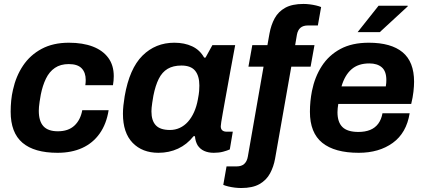

<svg xmlns="http://www.w3.org/2000/svg" viewBox="-20 -752 2121 960"><path d="M267.8 12Q151.1 12 92.2 -38.3Q33.3 -88.6 33.3 -193.6Q33.3 -221.4 36 -249.1Q38.7 -276.8 44.8 -302.7Q59.8 -371.2 95.4 -424.1Q130.9 -477 188.2 -507.7Q245.5 -538.4 324.5 -538.4Q394.2 -538.4 444.3 -519.1Q494.4 -499.8 521.6 -462.6Q548.8 -425.5 548.8 -371.2Q548.8 -360.4 547.8 -348.8Q546.8 -337.2 544.8 -326H406.6Q407.6 -332.7 408.1 -339.1Q408.6 -345.5 408.6 -352.1Q408.6 -389.4 388.2 -410.5Q367.9 -431.6 323.8 -431.6Q282.5 -431.6 254.6 -412.6Q226.7 -393.7 209.9 -359.2Q193 -324.7 183.9 -278.7Q180.2 -258 178 -243.1Q175.8 -228.3 174.9 -217.6Q174 -207 174 -198.1Q174 -146.2 197.1 -120.9Q220.3 -95.6 269.4 -95.6Q321.5 -95.6 351.9 -123.8Q382.3 -151.9 391.3 -200.9H523.1Q512.2 -131.9 478.2 -84.1Q444.3 -36.3 391.1 -12.2Q338 12 267.8 12Z M772.2 12Q691.5 12 643.1 -37.9Q594.7 -87.9 594.7 -183.3Q594.7 -203.1 597 -224.6Q599.3 -246.1 603.3 -270.7Q627.3 -409.3 692.4 -473.9Q757.5 -538.4 851.6 -538.4Q902.3 -538.4 940.7 -520.4Q979.2 -502.4 1000.7 -464.1H1007.7L1042 -526.4H1155.9L1131.9 -396.9Q1125.1 -357.8 1117.9 -319.4Q1110.6 -281 1104.7 -247Q1098.8 -213.1 1093.8 -186.1Q1088.8 -159.1 1086.3 -142Q1083.8 -124.9 1083.8 -120.7Q1083.8 -106.7 1091.6 -100.2Q1099.4 -93.7 1111.9 -93.7H1144L1129 -4.9Q1116.1 1 1095.5 6.5Q1074.9 12 1049.1 12Q1021.8 12 1001 2.7Q980.2 -6.7 967.9 -25.8Q962.8 -34.6 959.2 -46.2Q955.7 -57.8 954.8 -71H947.8Q915 -29.6 870.2 -8.8Q825.3 12 772.2 12ZM830.1 -102.1Q856.2 -102.1 879 -112.7Q901.8 -123.3 919.6 -143.1Q937.4 -162.9 950.2 -191.2Q963 -219.5 969.4 -255Q974.6 -281.8 975.7 -297Q976.8 -312.3 976.8 -324.2Q976.8 -372.5 955.6 -398.4Q934.4 -424.3 887 -424.3Q845.9 -424.3 818.2 -407.9Q790.6 -391.5 773.8 -357.9Q757 -324.3 747 -273.8Q743.4 -252.7 741.2 -238.2Q739 -223.7 738.1 -213.4Q737.2 -203.2 737.2 -195Q737.2 -148.7 759.2 -125.4Q781.1 -102.1 830.1 -102.1Z M1186.1 188.1Q1170.9 188.1 1154.1 186.1Q1137.4 184.1 1122 180.4Q1106.7 176.7 1096.4 172.4L1112.7 80H1163.1Q1187.7 80 1201.3 67.5Q1215 54.9 1219.2 30.9L1297.8 -418.8H1222.2L1241.5 -526.4H1317.1L1327.3 -583.7Q1335.1 -627.1 1353.4 -660.6Q1371.7 -694 1406.3 -713.2Q1441 -732.3 1497.2 -732.3Q1512.6 -732.3 1529.2 -730.2Q1545.9 -728.1 1560.9 -724.5Q1575.9 -720.9 1585.6 -716.7L1569.3 -624.7H1520.1Q1495.7 -624.7 1482.2 -613Q1468.7 -601.3 1464.5 -578L1455.8 -526.4H1552.4L1533 -418.8H1436.5L1355.5 40.7Q1348.4 81.3 1330.2 115Q1312 148.7 1277.5 168.4Q1243 188.1 1186.1 188.1Z M1773.7 12Q1653.3 12 1591.4 -38Q1529.6 -88 1529.6 -192.9Q1529.6 -219.6 1532.2 -246Q1534.9 -272.3 1539.7 -296.8Q1553.9 -367.5 1589.1 -421.8Q1624.3 -476.2 1682.3 -507.3Q1740.2 -538.4 1824 -538.4Q1935.4 -538.4 1992.9 -490.8Q2050.4 -443.1 2050.4 -343.4Q2050.4 -321.9 2047.2 -293.3Q2044 -264.6 2036 -232.3H1671.4Q1669.6 -221.4 1668.5 -210.9Q1667.4 -200.4 1667.4 -190.9Q1667.4 -141.1 1692.3 -116.7Q1717.2 -92.3 1772 -92.3Q1805.7 -92.3 1830.6 -102.4Q1855.6 -112.5 1871.2 -133.5Q1886.8 -154.6 1892.4 -185.7H2028.3Q2012.3 -87 1943.8 -37.5Q1875.3 12 1773.7 12ZM1687.6 -320.1H1909Q1910.7 -329 1911.2 -337.3Q1911.7 -345.7 1911.7 -352Q1911.7 -395.8 1889.1 -415.3Q1866.5 -434.9 1826.6 -434.9Q1771.1 -434.9 1737.4 -405.4Q1703.7 -376 1687.6 -320.1ZM1768 -591.2 1872.9 -723.4H2018.4L2018.7 -720.2L1878.8 -591.2Z"/></svg>

Font: Archivo Variable SemiBold
Style: Italic
Weight: 600
Italic angle: -10°
Designer: Hector Gatti
Foundry: Omnibus-Type
Version: Version 2.001